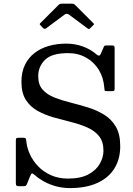

<svg xmlns="http://www.w3.org/2000/svg" viewBox="-20 -994 712 1030"><path d="M539.5 -523.5Q540.5 -511 541.5 -508Q542.5 -505 556 -505H578Q587.5 -505 591.2 -506.8Q595 -508.5 595 -518V-733.5Q595 -743.5 592.8 -746.8Q590.5 -750 581 -750H549Q543 -750 541.2 -749Q539.5 -748 537.5 -744L522 -708.5Q516.5 -695 510.5 -695.5Q504.5 -696 496 -703.5Q466 -729.5 424.2 -744.8Q382.5 -760 335 -760Q286 -760 242.5 -747.8Q199 -735.5 165.8 -710Q132.5 -684.5 113.8 -646Q95 -607.5 95 -555Q95 -495 118.8 -458Q142.5 -421 181.8 -399.2Q221 -377.5 268 -364.2Q315 -351 362 -339.2Q409 -327.5 448.2 -310.2Q487.5 -293 511.2 -263.8Q535 -234.5 535 -185Q535 -150.5 515.8 -116Q496.5 -81.5 454.8 -58.8Q413 -36 345 -36Q294 -36 253.8 -54Q213.5 -72 185 -101.5Q156.5 -131 140.2 -166.8Q124 -202.5 121 -238Q120.5 -246.5 117.8 -250.8Q115 -255 105 -255H84Q73.5 -255 69.2 -253.2Q65 -251.5 65 -241V-12Q65 -1 68.8 2Q72.5 5 84 5H99.5Q114 5 117.8 3Q121.5 1 125.5 -9L141 -47.5Q147 -62.5 151.5 -63.5Q156 -64.5 167 -54.5Q189.5 -34.5 219 -18.8Q248.5 -3 283 6Q317.5 15 355 15Q440.5 15 501 -12Q561.5 -39 593.2 -89.5Q625 -140 625 -210Q625 -274.5 601.2 -314.8Q577.5 -355 538.2 -379Q499 -403 452 -417.5Q405 -432 358 -443.8Q311 -455.5 271.8 -471Q232.5 -486.5 208.8 -513.2Q185 -540 185 -585Q185 -637 221.5 -673Q258 -709 345 -709Q399 -709 441.5 -685.2Q484 -661.5 509.8 -619.8Q535.5 -578 539.5 -523.5ZM209.5 -845Q219 -835.5 227.5 -842L326 -915.5Q338 -924.5 351 -915L448.5 -842.5Q455 -838 457 -837.8Q459 -837.5 464.5 -843L481 -859.5Q485 -863.5 484.8 -865Q484.5 -866.5 480.5 -870L384.5 -966Q380 -970.5 375.8 -972.5Q371.5 -974.5 361.5 -974.5H319Q308 -974.5 303 -973Q298 -971.5 292.5 -966L198.5 -872Q193 -866.5 193 -864.5Q193 -862.5 198.5 -857Z"/></svg>

Font: Besley
Style: Regular
Weight: 400
Designer: Owen Earl
Foundry: indestructible type*
Version: Version 4.000